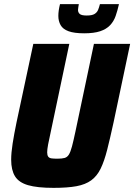

<svg xmlns="http://www.w3.org/2000/svg" viewBox="-20 -900 649 928"><path d="M239 8Q160 8 115.5 -5Q71 -18 52.5 -48Q34 -78 34 -128Q34 -161 41 -206Q48 -251 60 -309L141 -688H315L226 -266Q217 -226 212.5 -201.5Q208 -177 208 -164Q208 -150 213 -143Q218 -136 229 -134.5Q240 -133 257 -133Q279 -133 292 -136.5Q305 -140 313 -153Q321 -166 328 -192.5Q335 -219 345 -266L434 -688H609L529 -309Q512 -231 498 -176Q484 -121 466.5 -85Q449 -49 421 -28.5Q393 -8 349.5 0Q306 8 239 8ZM387 -739Q339 -739 311.5 -749Q284 -759 273 -778.5Q262 -798 262 -823Q262 -836 264 -850Q266 -864 270 -880H361Q360 -872 358.5 -865Q357 -858 357 -852Q357 -840 365.5 -832.5Q374 -825 399 -825Q425 -825 437 -832.5Q449 -840 454 -852Q459 -864 463 -880H555Q548 -849 539 -823Q530 -797 512 -778Q494 -759 464 -749Q434 -739 387 -739Z"/></svg>

Font: Saira SemiCondensed ExtraBold
Style: Italic
Weight: 800
Width: 4
Italic angle: -12°
Designer: Hector Gatti with collaboration of the Omnibus-Type team
Foundry: Omnibus-Type
Version: Version 1.101